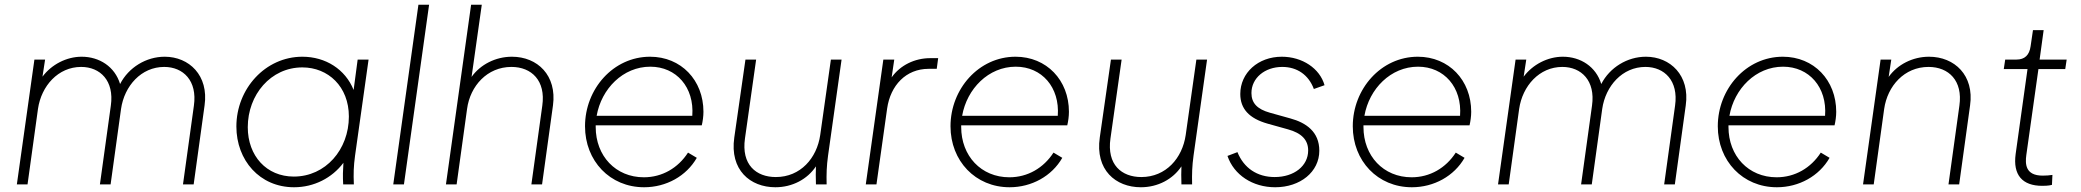

<svg xmlns="http://www.w3.org/2000/svg" viewBox="-20 -777 8769 809"><path d="M51 0H96L140 -318C154 -415 225 -495 322 -495C402 -495 462 -437 447 -332L401 0H446L490 -318C504 -415 575 -495 672 -495C752 -495 812 -437 797 -332L751 0H796L842 -333C860 -459 777 -538 674 -538C596 -538 522 -493 486 -423C464 -496 399 -538 324 -538C260 -538 197 -505 159 -454L170 -526H125Z M1219 12C1303 12 1379 -27 1427 -91C1425 -61 1424 -34 1426 0H1471C1469 -45 1470 -77 1476 -121L1533 -526H1487L1470 -398C1435 -485 1352 -538 1254 -538C1098 -538 976 -403 976 -244C976 -102 1074 12 1219 12ZM1024 -241C1024 -378 1121 -493 1254 -493C1363 -493 1450 -412 1450 -286C1450 -147 1352 -33 1218 -33C1103 -33 1024 -120 1024 -241Z M1637 0H1682L1788 -757H1743Z M1859 0H1904L1948 -318C1961 -415 2033 -495 2135 -495C2220 -495 2280 -437 2265 -332L2219 0H2264L2310 -333C2327 -459 2245 -538 2137 -538C2068 -538 2004 -505 1967 -453L2010 -757H1965Z M2694 12C2787 12 2872 -35 2916 -112L2879 -134C2837 -69 2770 -30 2693 -30C2574 -30 2490 -120 2490 -242V-249H2937C2941 -266 2944 -287 2944 -306C2944 -439 2850 -538 2719 -538C2564 -538 2445 -402 2445 -245C2445 -99 2550 12 2694 12ZM2494 -289C2514 -403 2605 -496 2720 -496C2830 -496 2906 -409 2897 -289Z M3247 12C3319 12 3382 -22 3418 -76C3417 -53 3417 -30 3418 0H3463C3462 -45 3463 -77 3469 -121L3526 -526H3481L3436 -208C3422 -111 3353 -31 3249 -31C3166 -31 3103 -83 3119 -194L3166 -526H3121L3074 -198C3054 -61 3141 12 3247 12Z M3628 0H3673L3718 -320C3732 -417 3797 -487 3893 -487H3927L3933 -532H3900C3834 -532 3773 -502 3737 -451L3748 -526H3702Z M4234 12C4327 12 4412 -35 4456 -112L4419 -134C4377 -69 4310 -30 4233 -30C4114 -30 4030 -120 4030 -242V-249H4477C4481 -266 4484 -287 4484 -306C4484 -439 4390 -538 4259 -538C4104 -538 3985 -402 3985 -245C3985 -99 4090 12 4234 12ZM4034 -289C4054 -403 4145 -496 4260 -496C4370 -496 4446 -409 4437 -289Z M4787 12C4859 12 4922 -22 4958 -76C4957 -53 4957 -30 4958 0H5003C5002 -45 5003 -77 5009 -121L5066 -526H5021L4976 -208C4962 -111 4893 -31 4789 -31C4706 -31 4643 -83 4659 -194L4706 -526H4661L4614 -198C4594 -61 4681 12 4787 12Z M5353 12C5459 12 5539 -53 5539 -142C5539 -222 5483 -260 5417 -278L5331 -302C5277 -317 5253 -343 5253 -385C5253 -448 5309 -495 5383 -495C5446 -495 5494 -461 5516 -402L5561 -418C5541 -489 5467 -538 5381 -538C5281 -538 5206 -470 5206 -381C5206 -319 5243 -278 5321 -256L5407 -232C5465 -216 5492 -187 5492 -143C5492 -78 5433 -31 5351 -31C5277 -31 5221 -69 5194 -136L5152 -120C5179 -40 5258 12 5353 12Z M5929 12C6022 12 6107 -35 6151 -112L6114 -134C6072 -69 6005 -30 5928 -30C5809 -30 5725 -120 5725 -242V-249H6172C6176 -266 6179 -287 6179 -306C6179 -439 6085 -538 5954 -538C5799 -538 5680 -402 5680 -245C5680 -99 5785 12 5929 12ZM5729 -289C5749 -403 5840 -496 5955 -496C6065 -496 6141 -409 6132 -289Z M6292 0H6337L6381 -318C6395 -415 6466 -495 6563 -495C6643 -495 6703 -437 6688 -332L6642 0H6687L6731 -318C6745 -415 6816 -495 6913 -495C6993 -495 7053 -437 7038 -332L6992 0H7037L7083 -333C7101 -459 7018 -538 6915 -538C6837 -538 6763 -493 6727 -423C6705 -496 6640 -538 6565 -538C6501 -538 6438 -505 6400 -454L6411 -526H6366Z M7467 12C7560 12 7645 -35 7689 -112L7652 -134C7610 -69 7543 -30 7466 -30C7347 -30 7263 -120 7263 -242V-249H7710C7714 -266 7717 -287 7717 -306C7717 -439 7623 -538 7492 -538C7337 -538 7218 -402 7218 -245C7218 -99 7323 12 7467 12ZM7267 -289C7287 -403 7378 -496 7493 -496C7603 -496 7679 -409 7670 -289Z M7830 0H7875L7919 -318C7933 -415 8004 -495 8106 -495C8191 -495 8251 -437 8236 -332L8190 0H8235L8281 -333C8299 -459 8216 -538 8108 -538C8039 -538 7975 -505 7938 -453L7949 -526H7904Z M8585 6C8591 6 8612 6 8626 2L8628 -40C8618 -38 8600 -37 8587 -37C8513 -37 8513 -87 8518 -124L8569 -486H8682L8688 -526H8574L8591 -650H8546L8536 -582C8531 -545 8511 -526 8477 -526H8429L8423 -486H8523L8473 -128C8461 -40 8501 6 8585 6Z"/></svg>

Font: Mluvka ExtraLight
Style: Italic
Weight: 200
Italic angle: -8°
Designer: Modified by Jiří Krblich, Original typeface by Gumpita Rahayu
Foundry: Gumpita Rahayu & Jiří Krblich
Version: Version 2.000;Glyphs 3.1.1 (3134)